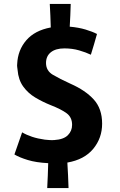

<svg xmlns="http://www.w3.org/2000/svg" viewBox="-20 -823 606 972"><path d="M497 -197Q497 -273 454.5 -319.5Q412 -366 337 -399Q282 -424 247.5 -444.5Q213 -465 213 -504Q213 -539 237.5 -558.5Q262 -578 306 -578Q346 -578 380.5 -568Q415 -558 440 -546Q448 -572 456 -598.5Q464 -625 471 -651Q448 -663 413 -673.5Q378 -684 333 -688Q335 -717 336 -745.5Q337 -774 338 -803H232Q234 -774 235 -743.5Q236 -713 237 -684Q156 -669 113 -619Q70 -569 67 -499Q66 -492 67 -484.5Q68 -477 69 -469Q73 -419 97.5 -385Q122 -351 159 -329Q196 -307 236 -291Q290 -270 317.5 -249.5Q345 -229 345 -191Q345 -160 323.5 -138.5Q302 -117 255 -114Q242 -113 230.5 -114Q219 -115 207 -116Q171 -121 142.5 -130.5Q114 -140 92 -153Q82 -125 72.5 -97Q63 -69 53 -41Q78 -26 120.5 -13Q163 0 224 3Q223 34 222 65.5Q221 97 219 129H327Q326 97 324.5 64.5Q323 32 321 0Q407 -15 452 -69.5Q497 -124 497 -197Z"/></svg>

Font: Repo Bold
Style: Bold
Weight: 700
Designer: Stefan Peev
Foundry: Context Ltd
Version: Version 1.502